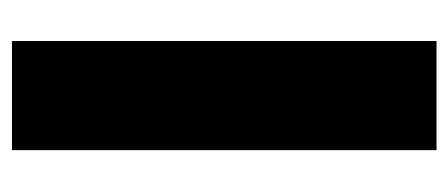

<svg xmlns="http://www.w3.org/2000/svg" viewBox="-240 -528 768 329"><g transform="rotate(90 144.5 -364.0)"><path d="M237.8 -727.5H50.8V0H237.8Z"/></g></svg>

Font: Raveo ExtraBold
Style: Regular
Weight: 800
Designer: Jakub Foglar, Rasmus Andersson (Inter)
Foundry: Jakubfoglar.com
Version: Version 1.100;Glyphs 3.2.3 (3260)